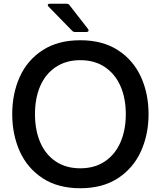

<svg xmlns="http://www.w3.org/2000/svg" viewBox="-20 -989 855 1021"><path d="M45 -382Q45 -491 85 -580Q125 -669 206.5 -722Q288 -775 407 -775Q526 -775 607.5 -722Q689 -669 729.5 -580Q770 -491 770 -382Q770 -274 729.5 -184.5Q689 -95 607.5 -41.5Q526 12 407 12Q288 12 206.5 -41.5Q125 -95 85 -184.5Q45 -274 45 -382ZM649 -382Q649 -467 620.5 -531.5Q592 -596 537.5 -632.5Q483 -669 407 -669Q331 -669 276.5 -632.5Q222 -596 194 -531.5Q166 -467 166 -382Q166 -297 194 -232Q222 -167 276.5 -130.5Q331 -94 407 -94Q483 -94 537.5 -130.5Q592 -167 620.5 -232Q649 -297 649 -382ZM378 -819Q369 -819 363 -826L239 -953Q234 -958 234 -962Q234 -969 245 -969H334Q345 -969 350 -961L448 -835Q451 -831 451 -827Q451 -819 440 -819Z"/></svg>

Font: Open Sauce Two Medium
Style: Regular
Weight: 500
Designer: Alfredo Marco Pradil
Foundry: Creative Sauce Fz LLC
Version: Version 1.477